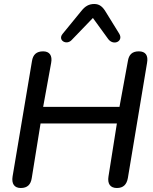

<svg xmlns="http://www.w3.org/2000/svg" viewBox="-20 -934 765 961"><path d="M84 7C117 7 134 -10 139 -43L183 -316H565L523 -51C517 -14 532 7 565 7C597 7 614 -10 620 -43L716 -619C723 -657 708 -677 675 -677C642 -677 625 -661 620 -628L578 -399H196L236 -619C243 -656 228 -677 196 -677C163 -677 145 -661 140 -628L43 -51C37 -14 52 7 84 7ZM338 -733 445 -844 522 -738C549 -703 599 -728 577 -765L509 -875C494 -900 478 -914 452 -914C425 -914 406 -903 387 -879L293 -764C268 -733 312 -706 338 -733Z"/></svg>

Font: SN Pro Medium
Style: Italic
Weight: 400
Italic angle: -9°
Designer: Tobias Whetton
Foundry: Supernotes
Version: Version 1.001;Glyphs 3.2 (3249)